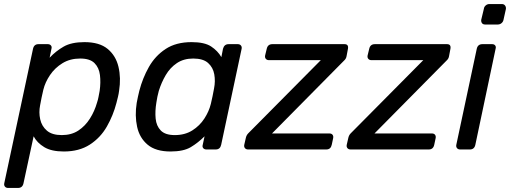

<svg xmlns="http://www.w3.org/2000/svg" viewBox="-45 -738 2518 948"><path d="M-5 190Q-15 190 -20.5 183.5Q-26 177 -24 167L118 -497Q123 -520 145 -520H191Q201 -520 206.5 -513.5Q212 -507 209 -497L200 -453Q231 -486 269.5 -508Q308 -530 372 -530Q446 -530 486.5 -496.5Q527 -463 540 -408Q553 -353 543 -290Q541 -274 537.5 -260Q534 -246 530 -230Q514 -168 482.5 -113Q451 -58 398.5 -24Q346 10 270 10Q209 10 173.5 -11.5Q138 -33 121 -65L71 167Q66 190 44 190ZM260 -71Q308 -71 342 -93.5Q376 -116 399 -152.5Q422 -189 434 -231Q439 -246 441.5 -260Q444 -274 447 -289Q453 -331 448.5 -367.5Q444 -404 421.5 -426.5Q399 -449 351 -449Q301 -449 263.5 -426Q226 -403 202 -367.5Q178 -332 169 -295Q165 -279 160.5 -257Q156 -235 153 -218Q146 -183 153.5 -149Q161 -115 186.5 -93Q212 -71 260 -71Z M797 10Q724 10 684 -23.5Q644 -57 632 -112Q620 -167 630 -230Q633 -246 636 -260Q639 -274 643 -290Q659 -352 690 -407Q721 -462 772.5 -496Q824 -530 901 -530Q965 -530 997.5 -508.5Q1030 -487 1048 -456L1056 -497Q1062 -520 1084 -520H1129Q1139 -520 1144.5 -513.5Q1150 -507 1148 -497L1047 -23Q1042 0 1020 0H974Q964 0 958.5 -6.5Q953 -13 956 -23L965 -65Q933 -33 897 -11.5Q861 10 797 10ZM818 -71Q868 -71 904.5 -94Q941 -117 964 -152.5Q987 -188 996 -225Q1000 -241 1004.5 -263Q1009 -285 1012 -302Q1019 -337 1013 -371Q1007 -405 982.5 -427Q958 -449 909 -449Q862 -449 828.5 -426.5Q795 -404 773.5 -367.5Q752 -331 739 -289Q735 -274 732 -260Q729 -246 727 -231Q720 -189 723.5 -152.5Q727 -116 749 -93.5Q771 -71 818 -71Z M1180 0Q1170 0 1164.5 -6.5Q1159 -13 1161 -23L1169 -58Q1172 -71 1181 -80L1539 -441H1283Q1273 -441 1267.5 -447.5Q1262 -454 1264 -464L1272 -497Q1277 -520 1300 -520H1656Q1677 -520 1673 -497L1666 -460Q1664 -448 1654 -439L1298 -79H1582Q1592 -79 1597 -72.5Q1602 -66 1600 -56L1593 -23Q1588 0 1566 0Z M1686 0Q1676 0 1670.5 -6.5Q1665 -13 1667 -23L1675 -58Q1678 -71 1687 -80L2045 -441H1789Q1779 -441 1773.5 -447.5Q1768 -454 1770 -464L1778 -497Q1783 -520 1806 -520H2162Q2183 -520 2179 -497L2172 -460Q2170 -448 2160 -439L1804 -79H2088Q2098 -79 2103 -72.5Q2108 -66 2106 -56L2099 -23Q2094 0 2072 0Z M2350 -617Q2340 -617 2335 -623.5Q2330 -630 2331 -640L2344 -694Q2345 -704 2353 -711Q2361 -718 2371 -718H2433Q2443 -718 2448.5 -711Q2454 -704 2453 -694L2441 -640Q2439 -630 2431 -623.5Q2423 -617 2413 -617ZM2227 0Q2217 0 2211.5 -6.5Q2206 -13 2208 -23L2309 -497Q2314 -520 2337 -520H2385Q2395 -520 2400 -513.5Q2405 -507 2402 -497L2302 -23Q2297 0 2275 0Z"/></svg>

Font: Lubike
Style: Italic
Weight: 400
Italic angle: -12°
Foundry: Honoka55
Version: Version 1.000;July 22, 2022;FontCreator 14.0.0.2862 64-bit